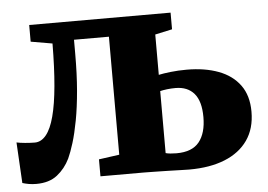

<svg xmlns="http://www.w3.org/2000/svg" viewBox="-44 -605 935 671"><g transform="rotate(-5 423.0 -270.0)"><path d="M57.5 7Q43.5 7 31 4.8Q18.5 2.5 9 -0.5L1 -143.5Q11.5 -141 31 -139.2Q50.5 -137.5 65 -137.5Q87.5 -137.5 104.8 -158.8Q122 -180 133.2 -222.2Q144.5 -264.5 150.2 -328.2Q156 -392 156.5 -477L81 -490V-548.5H577V-490L517 -477V-335.5Q533 -339 559.2 -342Q585.5 -345 615.5 -345Q679 -345 727 -327Q775 -309 801.8 -272.2Q828.5 -235.5 828.5 -179Q828.5 -120 800 -79.2Q771.5 -38.5 719.2 -17.5Q667 3.5 594.5 3.5Q586 3.5 565.2 2.8Q544.5 2 518.8 1.5Q493 1 470 0.5Q447 0 434.5 0H283V-59.5L355 -69.5V-483.5H232.5V-435.5Q232.5 -363.5 227.5 -305.2Q222.5 -247 214 -201.8Q205.5 -156.5 195.5 -124.2Q185.5 -92 176 -71.5Q159.5 -37.5 131.2 -15.2Q103 7 57.5 7ZM555 -57Q610 -57 634.8 -88Q659.5 -119 659.5 -175Q659.5 -230.5 636.5 -257.5Q613.5 -284.5 571 -284.5Q556 -284.5 541.5 -282.8Q527 -281 517 -278.5V-61Q523.5 -59 534 -58Q544.5 -57 555 -57Z"/></g></svg>

Font: Merriweather 36pt Black
Style: Regular
Weight: 900
Version: Version 2.100